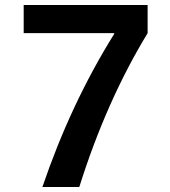

<svg xmlns="http://www.w3.org/2000/svg" viewBox="-20 -750 680 770"><path d="M75 -730H572V-617Q406 -344 298 0H150Q264 -335 438 -614V-617H75Z"/></svg>

Font: M PLUS 1p
Style: Bold
Weight: 700
Version: Version 1.062